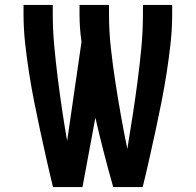

<svg xmlns="http://www.w3.org/2000/svg" viewBox="-20 -755 790 775"><path d="M194 0Q180 -57 167 -115Q154 -173 141.5 -230.5Q129 -288 117.5 -346.5Q106 -405 97 -463Q88 -521 81.5 -580Q75 -639 75 -698V-735H193V-698Q193 -634 199 -569.5Q205 -505 213 -441Q221 -377 230.5 -313Q240 -249 251 -186L309 -586Q305 -614 303 -642Q301 -670 301 -698V-735H420V-698Q420 -629 427.5 -561Q435 -493 445.5 -425Q456 -357 468 -289Q480 -221 494 -154Q505 -221 515.5 -289Q526 -357 535 -425Q544 -493 550.5 -561.5Q557 -630 557 -698V-735H675V-698Q675 -639 668.5 -580Q662 -521 653 -463Q644 -405 632.5 -346.5Q621 -288 608.5 -230.5Q596 -173 583 -115Q570 -57 556 0H437Q417 -70 399 -140Q381 -210 365 -280L313 0Z"/></svg>

Font: Iosevka Book
Style: Bold
Weight: 700
Designer: Belleve Invis
Foundry: Belleve Invis
Version: Version 28.0.7; ttfautohint (v1.8.3)